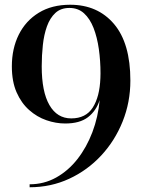

<svg xmlns="http://www.w3.org/2000/svg" viewBox="-20 -780 620 810"><path d="M30 -500Q30 -575 59.2 -633.8Q88.5 -692.5 143.5 -726.2Q198.5 -760 276 -760Q392 -760 461 -678.8Q530 -597.5 530 -440Q530 -349 497.5 -267.8Q465 -186.5 407 -124Q349 -61.5 271.8 -25.8Q194.5 10 105 10V-2.5Q165.5 -2.5 216.8 -31Q268 -59.5 306.8 -109Q345.5 -158.5 369.8 -222.5Q394 -286.5 400.5 -357.5Q385.5 -312 351 -285.5Q316.5 -259 255 -259Q215.5 -259 175.8 -272.8Q136 -286.5 103 -315.8Q70 -345 50 -390.5Q30 -436 30 -500ZM156 -500Q156 -393 188.5 -336.8Q221 -280.5 280.5 -280.5Q342 -280.5 371.2 -326Q400.5 -371.5 403.5 -450.5L404 -470Q404 -523.5 397 -573Q390 -622.5 374.8 -661.8Q359.5 -701 334.5 -723.8Q309.5 -746.5 273 -746.5Q236.5 -746.5 213.8 -725.5Q191 -704.5 178.2 -669.2Q165.5 -634 160.8 -590Q156 -546 156 -500Z"/></svg>

Font: Bodoni* 16 Medium
Style: Regular
Weight: 500
Version: Version 2.2